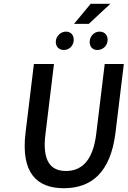

<svg xmlns="http://www.w3.org/2000/svg" viewBox="-20 -982 675 1014"><path d="M317 12C461 12 564 -69 590 -282L634 -644H533L488 -273C470 -129 408 -79 328 -79C249 -79 202 -130 220 -273L265 -644H159L115 -282C89 -69 174 12 317 12ZM449 -856 563 -962H459L371 -856ZM369 -766C372 -794 356 -815 329 -815C302 -815 278 -794 275 -766C272 -738 290 -718 317 -718C344 -718 366 -738 369 -766ZM548 -766C551 -794 534 -815 506 -815C479 -815 457 -794 454 -766C451 -738 467 -718 494 -718C522 -718 545 -738 548 -766Z"/></svg>

Font: Falling Sky
Style: LightObl
Weight: 400
Designer: Paul D. Hunt
Foundry: Adobe Systems Incorporated
Version: Version 1.02